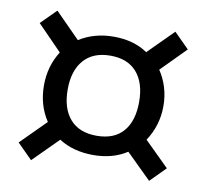

<svg xmlns="http://www.w3.org/2000/svg" viewBox="-66 -697 748 695"><g transform="rotate(10 307.5 -350.0)"><path d="M182.1 -532.8Q237.4 -567.7 308.7 -567.7Q382.1 -567.7 433.3 -532.8L524.6 -624.1L580 -568.7L490.8 -478.5Q508.7 -452.3 518.7 -419.7Q528.7 -387.2 528.7 -350.8Q528.7 -280 489.7 -221L580 -131.8L524.6 -75.9L432.3 -166.7Q380.5 -132.8 308.7 -132.8Q235.4 -132.8 182.1 -166.7L90.8 -75.4L35.4 -130.8L126.7 -222.1Q89.7 -277.9 89.7 -350.8Q89.7 -421 125.6 -477.4L35.4 -569.7L90.8 -625.1ZM176.9 -350.8Q176.9 -281 210.8 -242.3Q244.6 -203.6 308.7 -203.6Q372.8 -203.6 406.2 -242.1Q439.5 -280.5 439.5 -350.8Q439.5 -420.5 405.9 -459.2Q372.3 -497.9 308.7 -497.9Q245.1 -497.9 211 -459Q176.9 -420 176.9 -350.8Z"/></g></svg>

Font: Fira Code
Style: Regular
Weight: 400
Designer: Carrois Corporate, Edenspiekermann AG, Nikita Prokopov
Foundry: Carrois Corporate, Edenspiekermann AG, Nikita Prokopov
Version: Version 5.002